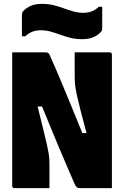

<svg xmlns="http://www.w3.org/2000/svg" viewBox="-20 -970 640 990"><path d="M235 0Q191 0 145 0Q99 0 54 0Q51 0 48.5 -1.5Q46 -3 44.5 -5Q43 -7 43 -11Q43 -82 43 -152Q43 -222 43 -292Q43 -362 43 -432.5Q43 -503 43 -573Q43 -605 43 -636.5Q43 -668 43 -700Q70 -700 100 -700Q130 -700 158.5 -700Q187 -700 211 -700Q221 -700 225.5 -698.5Q230 -697 234 -690.5Q238 -684 244 -668Q255 -643 267.5 -615Q280 -587 292.5 -556.5Q305 -526 319 -492.5Q333 -459 347.5 -423.5Q362 -388 378 -349Q394 -310 411 -268L382 -284H440L430 -269Q409 -347 396.5 -396Q384 -445 377.5 -474.5Q371 -504 368.5 -522.5Q366 -541 365.5 -559Q365 -577 365 -603Q365 -631 365 -652Q365 -673 365 -700Q410 -700 456 -700Q502 -700 546 -700Q551 -700 554 -697Q557 -694 557 -689Q557 -615 557 -541Q557 -467 557 -393Q557 -319 557 -245Q557 -171 557 -97Q557 -72 557 -48Q557 -24 557 0Q530 0 500.5 0Q471 0 443.5 0Q416 0 395 0Q382 0 376 -4.5Q370 -9 361 -30Q343 -73 323 -118.5Q303 -164 282.5 -213.5Q262 -263 239.5 -317Q217 -371 193 -430L221 -421H158L172 -429Q191 -352 203 -303.5Q215 -255 221.5 -226Q228 -197 231 -178.5Q234 -160 234.5 -144Q235 -128 235 -104Q235 -78 235 -51.5Q235 -25 235 0ZM410 -904Q433 -904 453 -911.5Q473 -919 489 -935H507Q507 -909 507 -880Q507 -851 507 -828Q507 -819 506 -814.5Q505 -810 500 -805Q484 -788 461 -778Q438 -768 404 -768Q370 -768 342.5 -775Q315 -782 290.5 -791Q266 -800 241.5 -807Q217 -814 190 -814Q167 -814 147 -806.5Q127 -799 111 -783H93Q93 -809 93 -837Q93 -865 93 -890Q93 -898 94 -902.5Q95 -907 100 -913Q116 -930 139 -940Q162 -950 196 -950Q230 -950 257.5 -943Q285 -936 309.5 -927Q334 -918 358.5 -911Q383 -904 410 -904Z"/></svg>

Font: Recursive Monospace Black
Style: Regular
Weight: 900
Version: Version 1.047